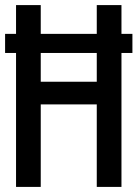

<svg xmlns="http://www.w3.org/2000/svg" viewBox="-20 -734 540 754"><path d="M43 0V-526H0V-601H43V-714H140V-601H360V-714H457V-601H500V-526H457V0H360V-324H140V0ZM140 -413H360V-526H140Z"/></svg>

Font: Noto Sans Mono ExtraCondensed Medium
Style: Regular
Weight: 500
Width: 2
Designer: Monotype Design Team
Foundry: Monotype Imaging Inc.
Version: Version 2.014